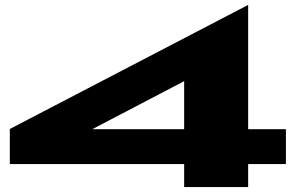

<svg xmlns="http://www.w3.org/2000/svg" viewBox="-20 -763 1206 783"><path d="M20 -94V-237L992 -743V-236H1146V-94H992V0H731V-94ZM356 -236H731V-432Z"/></svg>

Font: Stalinist One
Style: Regular
Weight: 400
Designer: Jovanny Lemonad
Foundry: Alexey Maslov, Jovanny Lemonad
Version: Version 3.004